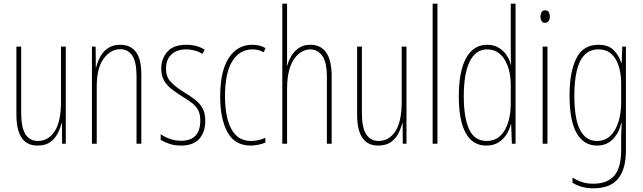

<svg xmlns="http://www.w3.org/2000/svg" viewBox="-20 -780 3487 1042"><path d="M337 -527V0H317L316 -112H314Q307 -83 292.5 -55Q278 -27 252 -8.5Q226 10 183 10Q69 10 69 -159V-527H95V-167Q95 -87 118.5 -51Q142 -15 185 -15Q242 -15 276.5 -67Q311 -119 311 -228V-527Z M633 -537Q688 -537 717.5 -498.5Q747 -460 747 -375V0H721V-365Q721 -445 697.5 -479Q674 -513 633 -513Q581 -513 543 -462.5Q505 -412 505 -311V0H479V-527H499L500 -415H502Q509 -445 524.5 -473Q540 -501 566.5 -519Q593 -537 633 -537Z M1094 -123Q1094 -63 1061.5 -26.5Q1029 10 963 10Q926 10 897.5 0Q869 -10 852 -21V-52Q874 -36 903 -26Q932 -16 963 -16Q1016 -16 1041.5 -44.5Q1067 -73 1067 -125Q1067 -160 1056 -181.5Q1045 -203 1024 -219.5Q1003 -236 973 -254Q939 -275 912.5 -295.5Q886 -316 870.5 -342.5Q855 -369 855 -408Q855 -461 888 -499Q921 -537 991 -537Q1050 -537 1091 -510L1078 -487Q1062 -499 1038 -505.5Q1014 -512 990 -512Q941 -512 911 -485Q881 -458 881 -407Q881 -364 905.5 -337Q930 -310 978 -280Q1011 -260 1037 -240.5Q1063 -221 1078.5 -194Q1094 -167 1094 -123Z M1340 10Q1255 10 1215 -62Q1175 -134 1175 -256Q1175 -394 1221.5 -465.5Q1268 -537 1349 -537Q1390 -537 1421 -519L1411 -496Q1385 -512 1350 -512Q1281 -512 1241 -448.5Q1201 -385 1201 -257Q1201 -186 1215.5 -131Q1230 -76 1261.5 -45.5Q1293 -15 1343 -15Q1381 -15 1420 -32V-6Q1404 1 1382 5.5Q1360 10 1340 10Z M1538 -492Q1538 -469 1538 -455Q1538 -441 1536 -424H1538Q1546 -450 1561 -476Q1576 -502 1601.5 -519.5Q1627 -537 1665 -537Q1721 -537 1750.5 -494.5Q1780 -452 1780 -366V0H1754V-360Q1754 -444 1728.5 -478Q1703 -512 1664 -512Q1632 -512 1603 -489.5Q1574 -467 1556 -420Q1538 -373 1538 -298V0H1512V-760H1538Z M2186 -527V0H2166L2165 -112H2163Q2156 -83 2141.5 -55Q2127 -27 2101 -8.5Q2075 10 2032 10Q1918 10 1918 -159V-527H1944V-167Q1944 -87 1967.5 -51Q1991 -15 2034 -15Q2091 -15 2125.5 -67Q2160 -119 2160 -228V-527Z M2354 0H2328V-760H2354Z M2619 10Q2545 10 2507.5 -58Q2470 -126 2470 -256Q2470 -394 2510 -465.5Q2550 -537 2623 -537Q2661 -537 2687.5 -520.5Q2714 -504 2730.5 -479Q2747 -454 2752 -429H2754Q2753 -448 2752.5 -464.5Q2752 -481 2752 -497V-760H2778V0H2758L2754 -106H2752Q2746 -79 2730 -52.5Q2714 -26 2687 -8Q2660 10 2619 10ZM2621 -15Q2684 -15 2718 -71.5Q2752 -128 2752 -221V-315Q2752 -403 2718 -457.5Q2684 -512 2624 -512Q2562 -512 2529.5 -447Q2497 -382 2497 -256Q2497 -142 2526 -78.5Q2555 -15 2621 -15Z M2939 -724Q2953 -724 2958.5 -713.5Q2964 -703 2964 -691Q2964 -675 2957 -665.5Q2950 -656 2938 -656Q2925 -656 2919 -666.5Q2913 -677 2913 -690Q2913 -702 2918.5 -713Q2924 -724 2939 -724ZM2951 -527V0H2925V-527Z M3227 -537Q3283 -537 3311.5 -507Q3340 -477 3351 -440H3354L3357 -527H3377V35Q3377 138 3334.5 190Q3292 242 3200 242Q3137 242 3087 212V184Q3114 200 3140 208.5Q3166 217 3200 217Q3275 217 3313 174Q3351 131 3351 35V-12Q3351 -35 3351.5 -57.5Q3352 -80 3354 -111H3351Q3340 -60 3306.5 -25Q3273 10 3220 10Q3149 10 3110 -56.5Q3071 -123 3071 -262Q3071 -390 3108 -463.5Q3145 -537 3227 -537ZM3227 -512Q3180 -512 3151 -480.5Q3122 -449 3109.5 -393Q3097 -337 3097 -262Q3097 -135 3128 -75Q3159 -15 3220 -15Q3256 -15 3281 -33.5Q3306 -52 3321.5 -82.5Q3337 -113 3344 -149Q3351 -185 3351 -221V-329Q3351 -378 3338.5 -419.5Q3326 -461 3299 -486.5Q3272 -512 3227 -512Z"/></svg>

Font: Noto Sans Thai ExtCond Thin
Style: Regular
Weight: 100
Width: 2
Designer: Monotype Design Team
Foundry: Monotype Imaging Inc.
Version: Version 2.002; ttfautohint (v1.8.4.7-5d5b)